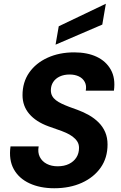

<svg xmlns="http://www.w3.org/2000/svg" viewBox="-20 -991 645 1023"><path d="M269 12Q194 12 137.5 -14Q81 -40 53.5 -89.5Q26 -139 36 -211H186Q180 -179 192 -155Q204 -131 229 -118Q254 -105 287 -105Q322 -105 347.5 -117.5Q373 -130 387 -152Q401 -174 401 -203Q401 -223 391.5 -237.5Q382 -252 366.5 -263.5Q351 -275 330.5 -284Q310 -293 286 -301Q262 -309 238 -318Q172 -342 136 -384Q100 -426 100 -484Q100 -553 135.5 -604Q171 -655 233.5 -683.5Q296 -712 375 -712Q445 -712 495 -688.5Q545 -665 570.5 -619.5Q596 -574 587 -508H437Q442 -535 431.5 -554.5Q421 -574 400 -584Q379 -594 351 -594Q321 -594 298.5 -583.5Q276 -573 263.5 -554Q251 -535 251 -510Q251 -493 258 -480Q265 -467 278 -457Q291 -447 309 -438.5Q327 -430 348 -422Q369 -414 392 -406Q425 -394 454 -377.5Q483 -361 505.5 -338.5Q528 -316 540.5 -287Q553 -258 553 -221Q553 -150 516.5 -98Q480 -46 416 -17Q352 12 269 12ZM276 -753 293 -851 544 -971 525 -860Z"/></svg>

Font: DM Sans 24pt ExtraBold
Style: Italic
Weight: 800
Italic angle: -10°
Designer: Colophon Foundry, Jonny Pinhorn
Foundry: Colophon Foundry
Version: Version 4.004;gftools[0.9.30]